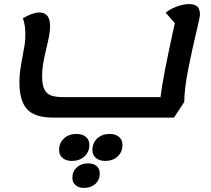

<svg xmlns="http://www.w3.org/2000/svg" viewBox="-20 -550 1034 939"><path d="M958 -477Q958 -469 943 -406Q918 -300 900 -209Q882 -118 881 -51L831 25H236Q151 25 113 -15.5Q75 -56 75 -147Q75 -178 78.5 -203.5Q82 -229 90 -272Q97 -308 100.5 -331Q104 -354 104 -381Q104 -427 92 -461Q141 -489 173 -489Q225 -489 225 -421Q225 -399 219.5 -371Q214 -343 207 -315Q197 -272 191.5 -241.5Q186 -211 186 -178Q186 -135 197 -113Q208 -91 230 -83Q252 -75 290 -75H765Q776 -171 835 -437L790 -488Q814 -507 846 -518.5Q878 -530 905 -530Q933 -530 945.5 -517.5Q958 -505 958 -477ZM269 184Q269 149 293 127Q317 105 354 105Q383 105 400 119.5Q417 134 417 159Q417 193 393 215Q369 237 331 237Q303 237 286 222.5Q269 208 269 184ZM432 184Q432 149 455.5 127Q479 105 517 105Q545 105 562 119.5Q579 134 579 159Q579 193 555.5 215Q532 237 494 237Q466 237 449 222.5Q432 208 432 184ZM334 320Q334 288 355.5 268.5Q377 249 411 249Q437 249 452.5 262Q468 275 468 298Q468 329 446.5 349Q425 369 391 369Q365 369 349.5 355.5Q334 342 334 320Z"/></svg>

Font: Lemonada
Style: Regular
Weight: 400
Designer: Mohamed Gaber (Arabic) Eduardo Tunni (Latin)
Foundry: Kief Type Foundry
Version: Version 3.006